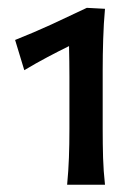

<svg xmlns="http://www.w3.org/2000/svg" viewBox="-20 -784 364 502"><path d="M155.5 -301Q159 -337.5 160.2 -371.5Q161.5 -405.5 161.5 -447.5V-583.5Q161.5 -603.5 161.2 -623.5Q161 -643.5 160.5 -663.5Q133 -650 103.8 -634.5Q74.5 -619 43.5 -600.5L19.5 -679.5Q68.5 -699 114.8 -720.2Q161 -741.5 207 -763.5L254.5 -761Q251 -722 249.8 -681.5Q248.5 -641 248.5 -600V-447.5Q248.5 -405.5 249.5 -371.5Q250.5 -337.5 254.5 -301Z"/></svg>

Font: Commissioner Flair Medium
Style: Regular
Weight: 500
Designer: Kostas Bartsokas
Foundry: Kostas Bartsokas
Version: Version 1.000; ttfautohint (v1.8.3)